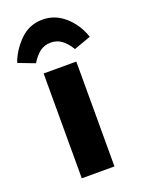

<svg xmlns="http://www.w3.org/2000/svg" viewBox="-181 -709 564 768"><g transform="rotate(-20 100.5 -325.0)"><path d="M30.8 0H169.9V-446.3H30.8ZM16.1 -495.1Q33.2 -523.4 53 -538.1Q72.8 -552.7 99.1 -552.7Q125.5 -552.7 145.5 -537.8Q165.5 -522.9 182.1 -495.1L254.4 -521Q235.4 -577.6 193.8 -614Q152.3 -650.4 100.1 -650.4Q42 -650.4 2.2 -610.1Q-37.6 -569.8 -54.2 -522Z"/></g></svg>

Font: Roboto Flex Super Cond Bold
Style: Regular
Weight: 700
Width: 3
Designer: Berlow after Robertson
Foundry: Google
Version: Version 3.000